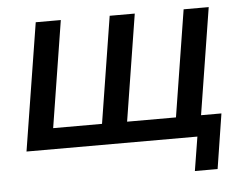

<svg xmlns="http://www.w3.org/2000/svg" viewBox="-47 -545 935 732"><g transform="rotate(-5 420.5 -179.0)"><path d="M670 130 691 0H37L115 -488H211L146 -80H333L398 -488H494L429 -80H616L681 -488H777L712 -80H790L757 130Z"/></g></svg>

Font: Nunito Sans SemiBold
Style: Italic
Weight: 600
Italic angle: -9°
Designer: Vernon Adams
Foundry: Vernon Adams
Version: Version 3.006; ttfautohint (v1.8.3)